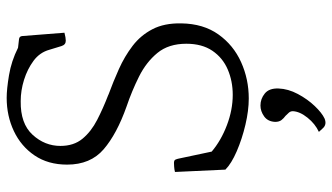

<svg xmlns="http://www.w3.org/2000/svg" viewBox="-230 -600 995 575"><g transform="rotate(-90 267.5 -312.5)"><path d="M40 -286Q48 -288 56 -288.5Q64 -289 67 -289Q75 -289 77 -284.5Q79 -280 80 -275L101 -176Q134 -148 180 -130.5Q226 -113 271 -113Q312 -113 347 -128Q382 -143 403 -174Q424 -205 424 -252Q424 -305 396.5 -338.5Q369 -372 326 -393.5Q283 -415 236 -431Q154 -460 108 -499.5Q62 -539 62 -609Q62 -666 89.5 -706.5Q117 -747 162.5 -768.5Q208 -790 262 -790Q288 -790 330 -783Q372 -776 412 -756L438 -753Q446 -752 447 -744L457 -617Q442 -613 433 -613Q421 -613 417 -626L406 -662Q398 -691 373 -709.5Q348 -728 316 -738Q284 -748 252 -748Q185 -749 151.5 -712.5Q118 -676 118 -629Q118 -589 139.5 -563Q161 -537 196 -519Q231 -501 270 -486L272 -485Q310 -471 348 -454Q386 -437 417.5 -413Q449 -389 467.5 -353.5Q486 -318 485 -267Q484 -201 452 -156Q420 -111 369 -88Q318 -65 260 -65Q224 -65 181.5 -75Q139 -85 102 -101Q65 -117 47 -135ZM160 145Q184 134 202.5 111Q221 88 222 67Q222 60 217.5 55Q213 50 208 45Q201 40 195.5 33Q190 26 190 14Q191 -8 206.5 -19Q222 -30 239 -30Q259 -30 275 -17Q291 -4 290 24Q289 53 273.5 82Q258 111 237.5 132.5Q217 154 200 162Q183 169 172 158Z"/></g></svg>

Font: Gowun Batang
Style: Regular
Weight: 400
Designer: Yanghee Ryu
Foundry: Yanghee Ryu
Version: Version 2.000